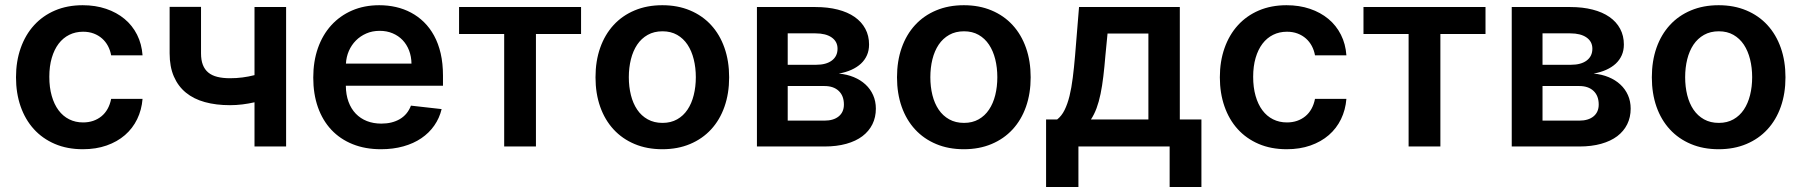

<svg xmlns="http://www.w3.org/2000/svg" viewBox="-20 -573 7046 751"><path d="M304 10.7Q242.9 10.7 194.4 -10.1Q146 -30.9 112.2 -68.2Q78.5 -105.5 60.5 -157.1Q42.6 -208.8 42.6 -270.6Q42.6 -333.1 60.9 -384.9Q79.2 -436.8 113.1 -474.1Q147 -511.4 195.1 -532Q243.3 -552.6 303.3 -552.6Q353.3 -552.6 394.9 -538.5Q436.4 -524.5 467.2 -498.9Q497.9 -473.4 516.2 -437.1Q534.4 -400.9 537.6 -356.5H414.8Q411.2 -376.4 402.2 -393.3Q393.1 -410.2 379.3 -422.4Q365.4 -434.7 346.8 -441.8Q328.1 -448.9 305 -448.9Q275.2 -448.9 250.9 -436.8Q226.6 -424.7 209.3 -402Q192.1 -379.3 182.5 -346.6Q172.9 -313.9 172.9 -272.7Q172.9 -230.8 182.4 -197.8Q191.8 -164.8 209 -141.7Q226.2 -118.6 250.5 -106.4Q274.9 -94.1 305 -94.1Q326.3 -94.1 344.5 -100.3Q362.6 -106.5 377 -118.3Q391.3 -130 400.9 -147.2Q410.5 -164.4 414.8 -186.4H537.6Q534.1 -143.1 516.5 -106.9Q498.9 -70.7 468.8 -44.6Q438.6 -18.5 397 -3.9Q355.5 10.7 304 10.7Z M1099.1 0H975.5V-172.9Q952.4 -167.6 928.1 -164.6Q903.8 -161.6 879.6 -161.6Q824.9 -161.6 781.2 -173.7Q737.6 -185.7 707 -210.8Q676.5 -235.8 660 -274Q643.5 -312.1 643.5 -364.3V-546.2H766.3V-364.3Q766.3 -338.1 773.4 -319.6Q780.5 -301.1 794.6 -289.4Q808.6 -277.7 829.9 -272.4Q851.2 -267 879.6 -267Q905.2 -267 928.6 -270.1Q952.1 -273.1 975.5 -279.1V-545.5H1099.1Z M1470.2 10.7Q1408.4 10.7 1359.4 -9.1Q1310.4 -28.8 1276.1 -65.3Q1241.8 -101.9 1223.5 -153.6Q1205.3 -205.3 1205.3 -269.5Q1205.3 -332.7 1223.5 -384.8Q1241.8 -436.8 1275.7 -474.1Q1309.7 -511.4 1357.2 -532Q1404.8 -552.6 1463.4 -552.6Q1497.2 -552.6 1528.6 -545.5Q1560 -538.4 1587.7 -523.6Q1615.4 -508.9 1638.3 -486.5Q1661.2 -464.1 1677.9 -433.6Q1694.6 -403.1 1703.7 -364Q1712.7 -324.9 1712.7 -277V-237.6H1332.7Q1333.1 -202.4 1343.2 -174.9Q1353.3 -147.4 1371.6 -128.4Q1389.9 -109.4 1415.3 -99.4Q1440.7 -89.5 1471.9 -89.5Q1513.8 -89.5 1544 -107.2Q1574.2 -125 1587.4 -159.8L1707.4 -146.3Q1698.9 -110.8 1678.6 -81.9Q1658.4 -52.9 1628 -32.3Q1597.7 -11.7 1557.7 -0.5Q1517.8 10.7 1470.2 10.7ZM1589.5 -324.2Q1589.1 -351.9 1580.1 -375.5Q1571 -399.1 1554.7 -416.2Q1538.4 -433.2 1515.6 -442.8Q1492.9 -452.4 1465.2 -452.4Q1436.4 -452.4 1412.8 -442.1Q1389.2 -431.8 1372 -414.4Q1354.8 -397 1344.6 -373.8Q1334.5 -350.5 1333.1 -324.2Z M1775.6 -545.5H2252.8V-440H2076.3V0H1952.1V-440H1775.6Z M2570.7 10.7Q2510.7 10.7 2462.4 -9.6Q2414.1 -29.8 2380 -66.8Q2345.9 -103.7 2327.6 -155.5Q2309.3 -207.4 2309.3 -270.6Q2309.3 -334.2 2327.6 -386Q2345.9 -437.9 2380 -475Q2414.1 -512.1 2462.4 -532.3Q2510.7 -552.6 2570.7 -552.6Q2630.7 -552.6 2679 -532.3Q2727.3 -512.1 2761.4 -475Q2795.5 -437.9 2813.7 -386Q2832 -334.2 2832 -270.6Q2832 -207.4 2813.7 -155.5Q2795.5 -103.7 2761.4 -66.8Q2727.3 -29.8 2679 -9.6Q2630.7 10.7 2570.7 10.7ZM2571.4 -92.3Q2604 -92.3 2628.6 -106.2Q2653.1 -120 2669.2 -144.2Q2685.4 -168.3 2693.5 -201Q2701.7 -233.7 2701.7 -271Q2701.7 -308.2 2693.5 -341.1Q2685.4 -373.9 2669.2 -398.3Q2653.1 -422.6 2628.6 -436.6Q2604 -450.6 2571.4 -450.6Q2538.4 -450.6 2513.5 -436.6Q2488.6 -422.6 2472.3 -398.3Q2456 -373.9 2447.8 -341.1Q2439.6 -308.2 2439.6 -271Q2439.6 -233.7 2447.8 -201Q2456 -168.3 2472.3 -144.2Q2488.6 -120 2513.5 -106.2Q2538.4 -92.3 2571.4 -92.3Z M2940.7 -545.5H3169.7Q3218 -545.5 3256.9 -535.5Q3295.8 -525.6 3323 -506.6Q3350.1 -487.6 3364.7 -460.4Q3379.3 -433.2 3379.3 -398.8Q3379.3 -375.7 3371.1 -357.1Q3362.9 -338.4 3347.5 -324Q3332 -309.7 3310.2 -299.9Q3288.4 -290.1 3261 -285.2Q3293 -282.3 3319.6 -271.3Q3346.2 -260.3 3365.4 -242.5Q3384.6 -224.8 3395.2 -200.8Q3405.9 -176.8 3405.9 -148.1Q3405.9 -114.3 3392.4 -87Q3378.9 -59.7 3353.3 -40.3Q3327.8 -21 3290.3 -10.5Q3252.8 0 3204.9 0H2940.7ZM3204.9 -101.2Q3240.4 -101.2 3260.7 -117.9Q3280.9 -134.6 3280.9 -164.1Q3280.9 -198.2 3260.7 -217.3Q3240.4 -236.5 3204.9 -236.5H3061.1V-101.2ZM3172.2 -319.6Q3211.6 -319.6 3233.8 -336.3Q3256 -353 3256 -382.5Q3256 -410.5 3233.1 -426.5Q3210.2 -442.5 3169.7 -442.5H3061.1V-319.6Z M3750 10.7Q3690 10.7 3641.7 -9.6Q3593.4 -29.8 3559.3 -66.8Q3525.2 -103.7 3506.9 -155.5Q3488.6 -207.4 3488.6 -270.6Q3488.6 -334.2 3506.9 -386Q3525.2 -437.9 3559.3 -475Q3593.4 -512.1 3641.7 -532.3Q3690 -552.6 3750 -552.6Q3810 -552.6 3858.3 -532.3Q3906.6 -512.1 3940.7 -475Q3974.8 -437.9 3993.1 -386Q4011.4 -334.2 4011.4 -270.6Q4011.4 -207.4 3993.1 -155.5Q3974.8 -103.7 3940.7 -66.8Q3906.6 -29.8 3858.3 -9.6Q3810 10.7 3750 10.7ZM3750.7 -92.3Q3783.4 -92.3 3807.9 -106.2Q3832.4 -120 3848.5 -144.2Q3864.7 -168.3 3872.9 -201Q3881 -233.7 3881 -271Q3881 -308.2 3872.9 -341.1Q3864.7 -373.9 3848.5 -398.3Q3832.4 -422.6 3807.9 -436.6Q3783.4 -450.6 3750.7 -450.6Q3717.7 -450.6 3692.8 -436.6Q3668 -422.6 3651.6 -398.3Q3635.3 -373.9 3627.1 -341.1Q3619 -308.2 3619 -271Q3619 -233.7 3627.1 -201Q3635.3 -168.3 3651.6 -144.2Q3668 -120 3692.8 -106.2Q3717.7 -92.3 3750.7 -92.3Z M4071.7 -105.8H4115.1Q4132.5 -119.3 4144 -142.6Q4155.5 -165.8 4163.4 -197.6Q4171.2 -229.4 4176.1 -269Q4181.1 -308.6 4185 -354.4L4200.6 -545.5H4594.8V-105.8H4679.3V158.4H4555V0H4198.2V158.4H4071.7ZM4471.9 -105.8V-441.8H4312.1L4303.6 -354.4Q4300.1 -311.1 4295.6 -274Q4291.2 -236.9 4284.8 -205.8Q4278.4 -174.7 4269.2 -149.9Q4259.9 -125 4247.2 -105.8Z M5012.8 10.7Q4951.7 10.7 4903.2 -10.1Q4854.8 -30.9 4821 -68.2Q4787.3 -105.5 4769.4 -157.1Q4751.4 -208.8 4751.4 -270.6Q4751.4 -333.1 4769.7 -384.9Q4788 -436.8 4821.9 -474.1Q4855.8 -511.4 4903.9 -532Q4952.1 -552.6 5012.1 -552.6Q5062.1 -552.6 5103.7 -538.5Q5145.2 -524.5 5176 -498.9Q5206.7 -473.4 5225 -437.1Q5243.3 -400.9 5246.4 -356.5H5123.6Q5120 -376.4 5111 -393.3Q5101.9 -410.2 5088.1 -422.4Q5074.2 -434.7 5055.6 -441.8Q5036.9 -448.9 5013.8 -448.9Q4984 -448.9 4959.7 -436.8Q4935.4 -424.7 4918.1 -402Q4900.9 -379.3 4891.3 -346.6Q4881.7 -313.9 4881.7 -272.7Q4881.7 -230.8 4891.2 -197.8Q4900.6 -164.8 4917.8 -141.7Q4935 -118.6 4959.3 -106.4Q4983.7 -94.1 5013.8 -94.1Q5035.2 -94.1 5053.3 -100.3Q5071.4 -106.5 5085.8 -118.3Q5100.1 -130 5109.7 -147.2Q5119.3 -164.4 5123.6 -186.4H5246.4Q5242.9 -143.1 5225.3 -106.9Q5207.7 -70.7 5177.6 -44.6Q5147.4 -18.5 5105.8 -3.9Q5064.3 10.7 5012.8 10.7Z M5313.2 -545.5H5790.5V-440H5614V0H5489.7V-440H5313.2Z M5893.1 -545.5H6122.2Q6170.5 -545.5 6209.3 -535.5Q6248.2 -525.6 6275.4 -506.6Q6302.6 -487.6 6317.1 -460.4Q6331.7 -433.2 6331.7 -398.8Q6331.7 -375.7 6323.5 -357.1Q6315.3 -338.4 6299.9 -324Q6284.4 -309.7 6262.6 -299.9Q6240.8 -290.1 6213.4 -285.2Q6245.4 -282.3 6272 -271.3Q6298.7 -260.3 6317.8 -242.5Q6337 -224.8 6347.7 -200.8Q6358.3 -176.8 6358.3 -148.1Q6358.3 -114.3 6344.8 -87Q6331.3 -59.7 6305.8 -40.3Q6280.2 -21 6242.7 -10.5Q6205.3 0 6157.3 0H5893.1ZM6157.3 -101.2Q6192.8 -101.2 6213.1 -117.9Q6233.3 -134.6 6233.3 -164.1Q6233.3 -198.2 6213.1 -217.3Q6192.8 -236.5 6157.3 -236.5H6013.5V-101.2ZM6124.6 -319.6Q6164.1 -319.6 6186.3 -336.3Q6208.5 -353 6208.5 -382.5Q6208.5 -410.5 6185.5 -426.5Q6162.6 -442.5 6122.2 -442.5H6013.5V-319.6Z M6702.4 10.7Q6642.4 10.7 6594.1 -9.6Q6545.8 -29.8 6511.7 -66.8Q6477.6 -103.7 6459.3 -155.5Q6441.1 -207.4 6441.1 -270.6Q6441.1 -334.2 6459.3 -386Q6477.6 -437.9 6511.7 -475Q6545.8 -512.1 6594.1 -532.3Q6642.4 -552.6 6702.4 -552.6Q6762.4 -552.6 6810.7 -532.3Q6859 -512.1 6893.1 -475Q6927.2 -437.9 6945.5 -386Q6963.8 -334.2 6963.8 -270.6Q6963.8 -207.4 6945.5 -155.5Q6927.2 -103.7 6893.1 -66.8Q6859 -29.8 6810.7 -9.6Q6762.4 10.7 6702.4 10.7ZM6703.1 -92.3Q6735.8 -92.3 6760.3 -106.2Q6784.8 -120 6801 -144.2Q6817.1 -168.3 6825.3 -201Q6833.5 -233.7 6833.5 -271Q6833.5 -308.2 6825.3 -341.1Q6817.1 -373.9 6801 -398.3Q6784.8 -422.6 6760.3 -436.6Q6735.8 -450.6 6703.1 -450.6Q6670.1 -450.6 6645.2 -436.6Q6620.4 -422.6 6604 -398.3Q6587.7 -373.9 6579.5 -341.1Q6571.4 -308.2 6571.4 -271Q6571.4 -233.7 6579.5 -201Q6587.7 -168.3 6604 -144.2Q6620.4 -120 6645.2 -106.2Q6670.1 -92.3 6703.1 -92.3Z"/></svg>

Font: Interop SemBd
Style: Regular
Weight: 600
Designer: Rasmus Andersson, Google, Jang Haemin
Foundry: jhaemin
Version: Version 1.008